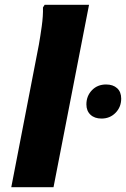

<svg xmlns="http://www.w3.org/2000/svg" viewBox="-20 -780 525 800"><path d="M27 0 142 -594Q148 -628 154 -671Q160 -714 159 -749L166 -760H351L203 0ZM403 -286Q374 -286 357 -302Q340 -318 340 -345Q340 -380 363 -404Q386 -428 422 -428Q451 -428 468 -412.5Q485 -397 485 -369Q485 -334 461.5 -310Q438 -286 403 -286Z"/></svg>

Font: Kufam
Style: Bold Italic
Weight: 700
Italic angle: -11°
Designer: Artur Schmal
Foundry: Original Type
Version: Version 1.301; ttfautohint (v1.8.3)